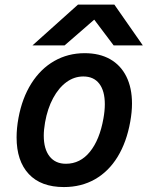

<svg xmlns="http://www.w3.org/2000/svg" viewBox="-20 -786 640 816"><path d="M50.5 -202Q50.5 -241.5 58.5 -284.5Q74 -369 113.2 -431.2Q152.5 -493.5 210.8 -526.8Q269 -560 340 -560Q403 -560 448 -534.5Q493 -509 517 -460.8Q541 -412.5 541 -346Q541 -310 533.5 -268.5Q518 -182 480 -119.8Q442 -57.5 383.8 -24.2Q325.5 9 251.5 9Q154 9 102.2 -46.5Q50.5 -102 50.5 -202ZM419.5 -282Q425.5 -315 425.5 -343Q425.5 -399.5 402 -430.2Q378.5 -461 334 -461Q295.5 -461 262.5 -437Q229.5 -413 205.8 -369Q182 -325 171.5 -266Q166 -234 166 -209.5Q166 -152.5 190.8 -121.2Q215.5 -90 260 -90Q321 -90 362.2 -141Q403.5 -192 419.5 -282ZM311.5 -766.5H466L587 -593H463L380.5 -702.5L254.5 -593H118Z"/></svg>

Font: JuliaMono SemiBoldItalic
Style: Regular
Weight: 600
Italic angle: -9°
Monospace: yes
Designer: cormullion
Foundry: corm
Version: Version 0.049; ttfautohint (v1.8.4)